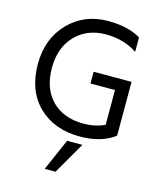

<svg xmlns="http://www.w3.org/2000/svg" viewBox="-133 -781 937 1120"><g transform="rotate(15 335.0 -221.5)"><path d="M603 -53Q522 8 394 8Q238 8 143 -84.5Q48 -177 48 -338Q48 -491 142.5 -588.5Q237 -686 381 -686Q500 -686 578 -640V-553Q496 -607 388 -607Q275 -607 204 -533.5Q133 -460 133 -338Q133 -213 203 -141.5Q273 -70 396 -70Q464 -70 522 -97V-307H374V-378H603V-56H602ZM310 243H245L329 51H421Z"/></g></svg>

Font: Hind Vadodara
Style: Regular
Weight: 400
Designer: Hitesh Malaviya
Foundry: Indian Type Foundry
Version: Version 1.001;PS 1.0;hotconv 1.0.86;makeotf.lib2.5.63406; tt